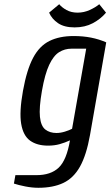

<svg xmlns="http://www.w3.org/2000/svg" viewBox="-20 -681 524 911"><path d="M162 210Q132 210 99.5 203.5Q67 197 46 190L53 150H153Q221 150 258.5 114.5Q296 79 312 -15Q288 -4 263 3Q238 10 208 10Q156 10 123 -13.5Q90 -37 80.5 -93.5Q71 -150 89 -250Q107 -350 137 -406.5Q167 -463 214.5 -486.5Q262 -510 329 -510Q374 -510 412 -502.5Q450 -495 484 -480L407 -40Q390 55 359.5 109.5Q329 164 280.5 187Q232 210 162 210ZM248 -50Q267 -50 288 -56.5Q309 -63 322 -70L389 -450H319Q287 -450 260.5 -433.5Q234 -417 213.5 -373.5Q193 -330 179 -250Q165 -170 169.5 -126.5Q174 -83 195 -66.5Q216 -50 248 -50ZM334 -551Q285 -551 255.5 -571Q226 -591 213 -621L261 -661Q273 -646 295.5 -633.5Q318 -621 348 -621Q378 -621 405.5 -633.5Q433 -646 451 -661L483 -621Q458 -591 420.5 -571Q383 -551 334 -551Z"/></svg>

Font: Cuprum
Style: Italic
Weight: 400
Italic angle: -10°
Designer: Jovanny Lemonad
Foundry: Jovanny Lemonad
Version: Version 3.000